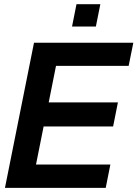

<svg xmlns="http://www.w3.org/2000/svg" viewBox="-20 -904 662 924"><path d="M621.6 -698.2 599.1 -586.9H249.5L214.4 -411.1H547.4L524.4 -295.4H189.9L153.3 -112.3H511.2L488.8 0H3.9L143.6 -698.2ZM462.9 -883.8 441.4 -776.4H326.7L348.1 -883.8Z"/></svg>

Font: Sansation
Style: Bold Italic
Weight: 700
Designer: Bernd Montag
Version: Version 1.301